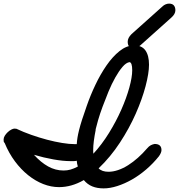

<svg xmlns="http://www.w3.org/2000/svg" viewBox="-45 -992 991 1063"><path d="M46 -279Q84 -261 128 -245.5Q172 -230 215.5 -218.5Q259 -207 299 -200.5Q339 -194 369 -194H380Q381 -212 384 -230.5Q387 -249 393 -273Q399 -297 409 -328.5Q419 -360 435 -405Q455 -463 483 -522Q511 -581 544.5 -629.5Q578 -678 616.5 -709Q655 -740 697 -741Q740 -741 760 -713Q780 -685 780 -634Q780 -587 761 -515Q742 -443 706.5 -362.5Q671 -282 619 -202.5Q567 -123 501 -60Q519 -41 556 -41Q581 -41 609 -50.5Q637 -60 664.5 -77.5Q692 -95 718.5 -118.5Q745 -142 769 -170Q780 -183 790 -188Q800 -193 811 -195Q849 -195 849 -161Q849 -147 835 -127Q803 -87 764.5 -54Q726 -21 685.5 2Q645 25 604.5 38Q564 51 529 51Q493 51 466 40Q439 29 419 5Q384 25 350 34.5Q316 44 282 44Q238 44 194.5 27Q151 10 111 -22Q71 -54 37.5 -99Q4 -144 -19 -200Q-24 -205 -24.5 -209Q-25 -213 -25 -220Q-25 -230 -18.5 -240.5Q-12 -251 -2.5 -260Q7 -269 17.5 -274.5Q28 -280 35 -280Q36 -280 40 -279.5Q44 -279 46 -279ZM427 -148Q418 -125 406 -115Q394 -105 380 -102Q378 -110 378 -118.5Q378 -127 378 -137V-147Q378 -149 378.5 -151.5Q379 -154 379 -157ZM386 -70Q381 -85 380 -102Q372 -100 363.5 -100Q355 -100 347 -100H343Q304 -100 250.5 -109.5Q197 -119 143 -135Q181 -93 221.5 -70.5Q262 -48 307 -48Q327 -48 345 -53Q363 -58 386 -70ZM440 -110Q448 -118 456 -125.5Q464 -133 472 -141Q473 -130 475.5 -119.5Q478 -109 481 -99ZM471 -164Q471 -158 471 -152Q471 -146 472 -141Q519 -192 558.5 -256Q598 -320 626.5 -384.5Q655 -449 671 -507Q687 -565 687 -603Q687 -646 672 -648Q653 -645 633 -621.5Q613 -598 593 -562.5Q573 -527 555.5 -484.5Q538 -442 523 -401.5Q508 -361 498 -326.5Q488 -292 484 -274H485Q471 -204 471 -164ZM854 -956Q862 -964 872 -968Q882 -972 891 -972Q909 -972 917.5 -962Q926 -952 926 -935Q926 -914 903 -894L732 -741Q722 -733 713.5 -729Q705 -725 696 -725Q662 -725 662 -761Q662 -782 683 -803Z"/></svg>

Font: Discipuli Britannica Bold
Style: Regular
Weight: 700
Designer: Peter Wiegel
Foundry: Peter Wiegel
Version: Version 0.001 2009